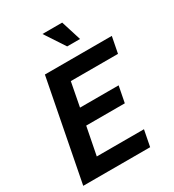

<svg xmlns="http://www.w3.org/2000/svg" viewBox="-216 -1041 1054 1163"><g transform="rotate(-30 311.5 -460.0)"><path d="M19 0H487L509 -113H179L217 -307H487L509 -420H239L271 -587H601L623 -700H155ZM357 -780H447L403 -920H265Z"/></g></svg>

Font: Uncut Sans
Style: Bold Italic
Weight: 700
Italic angle: -11°
Designer: Kasper Nordkvist
Foundry: UNCUT.wtf
Version: Version 1.304;Glyphs 3.2 (3246)